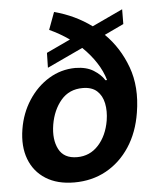

<svg xmlns="http://www.w3.org/2000/svg" viewBox="-54 -814 708 872"><g transform="rotate(-5 299.5 -378.5)"><path d="M533.7 -685.5 445.8 -644Q511.7 -579.1 545.4 -487.3Q579.1 -395.5 560.1 -279.8Q545.9 -190.4 502.9 -125Q460 -59.6 395.3 -23.9Q330.6 11.7 250 11.7Q172.4 11.7 119.9 -21.5Q67.4 -54.7 45.2 -113.5Q22.9 -172.4 35.6 -250Q47.4 -322.3 85 -380.1Q122.6 -438 178 -471.7Q233.4 -505.4 298.8 -505.9Q349.6 -505.4 381.8 -485.1Q414.1 -464.8 430.7 -438.5H438Q426.3 -480 400.4 -519.5Q374.5 -559.1 338.4 -593.8L175.3 -517.6L176.8 -585.4L286.1 -636.7Q243.7 -666.5 195.8 -688.5L225.1 -767.6Q319.3 -742.7 394.5 -687.5L534.2 -752.9ZM272.5 -101.6Q330.6 -101.6 369.6 -144.3Q408.7 -187 420.4 -255.9Q427.2 -298.3 419.9 -334Q412.6 -369.6 389.2 -390.9Q365.7 -412.1 324.2 -412.1Q262.7 -412.1 225.3 -368.2Q188 -324.2 176.8 -257.8Q166 -190.9 189.2 -146.2Q212.4 -101.6 272.5 -101.6Z"/></g></svg>

Font: Inter
Style: Bold Italic
Weight: 700
Italic angle: -9.39999°
Designer: Rasmus Andersson
Foundry: rsms
Version: Version 4.001;git-9221beed3